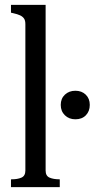

<svg xmlns="http://www.w3.org/2000/svg" viewBox="-20 -767 388 787"><path d="M167 -747V-68Q167 -46 183 -39Q199 -32 224 -32H225V0H25V-32H28Q52 -32 68 -39Q84 -46 84 -68V-668Q84 -683 78.5 -691Q73 -699 62.5 -704Q52 -709 34 -713L25 -715V-747ZM289 -278Q263 -278 246 -294.5Q229 -311 229 -337Q229 -363 246 -379Q263 -395 289 -395Q315 -395 331.5 -379Q348 -363 348 -337Q348 -311 332 -294.5Q316 -278 289 -278Z"/></svg>

Font: Roboto Serif 120pt ExtraCondensed
Style: Regular
Weight: 400
Width: 2
Designer: Greg Gazdowicz
Foundry: Commercial Type
Version: Version 1.008